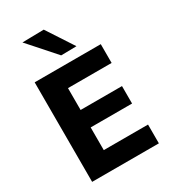

<svg xmlns="http://www.w3.org/2000/svg" viewBox="-229 -1079 1055 1191"><g transform="rotate(-30 298.0 -484.0)"><path d="M70 0V-713H543.5V-578.5H231V-422H527.5V-297H231V-134.5H548V0ZM296 -775.5Q255 -822 213.5 -869Q171.5 -916 128 -965L282 -968Q313.5 -920 344.5 -872.5Q375 -825 406.5 -777.5Z"/></g></svg>

Font: Heraclito
Style: Bold
Weight: 700
Designer: Kostas Bartsokas (font) & Cristiano Sobral (main changes)
Foundry: Kostas Bartsokas (font) & Cristiano Sobral (main changes)
Version: Version 1.00;July 8, 2020;FontCreator 13.0.0.2655 64-bit